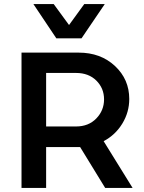

<svg xmlns="http://www.w3.org/2000/svg" viewBox="-20 -917 701 937"><path d="M363.8 -660.2Q471.2 -660.2 541 -595Q610.8 -529.8 610.8 -434.1Q610.8 -369.6 577.1 -314.2Q543.5 -258.8 485.8 -228L627 0H493.2L371.1 -199.2H363.8H205.1V0H85V-660.2ZM143.1 -897H242.2L316.9 -794.9L391.1 -897H491.2L377.9 -730H254.9ZM205.1 -299.8H351.1Q412.1 -299.8 450 -338.9Q487.8 -377.9 487.8 -432.1Q487.8 -486.3 450.2 -523.7Q412.6 -561 351.1 -561H205.1Z"/></svg>

Font: Human Sans Medium
Style: Regular
Weight: 500
Designer: Tim Radville
Foundry: Continuum
Version: Version 1.000;FEAKit 1.0